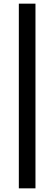

<svg xmlns="http://www.w3.org/2000/svg" viewBox="-20 -810 297 1050"><path d="M83 220V-790H174V220Z"/></svg>

Font: Figtree SemiBold
Style: Regular
Weight: 600
Designer: Erik Kennedy
Foundry: Erik Kennedy
Version: Version 2.001; ttfautohint (v1.8.4.7-5d5b);gftools[0.9.27]